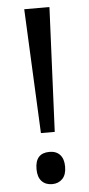

<svg xmlns="http://www.w3.org/2000/svg" viewBox="-53 -797 367 789"><g transform="rotate(-5 130.5 -402.0)"><path d="M102 -252 78 -765H182L159 -252ZM130 -39Q103 -39 87 -56Q71 -73 71 -106Q71 -172 130 -172Q158 -172 173.5 -155Q189 -138 189 -106Q189 -73 172.5 -56Q156 -39 130 -39Z"/></g></svg>

Font: Noto Sans Tamil UI SemiCondensed
Style: Regular
Weight: 400
Width: 4
Designer: Jelle Bosma - Monotype Design Team
Foundry: Monotype Imaging Inc.
Version: Version 2.004